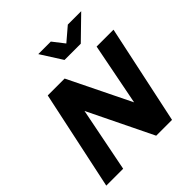

<svg xmlns="http://www.w3.org/2000/svg" viewBox="-245 -1109 1278 1278"><g transform="rotate(-45 394.5 -469.5)"><path d="M170 -700H329L544 -261L630 -700H789L640 0H491L270 -454L180 0H21ZM438 -939 502 -857 598 -939H724L569 -788H416L320 -939Z"/></g></svg>

Font: Red Hat Text
Style: Bold Italic
Weight: 700
Italic angle: -12°
Designer: Pentagram / MCKL
Foundry: Pentagram / MCKL
Version: Version 1.003; Red Hat Text Bold Italic